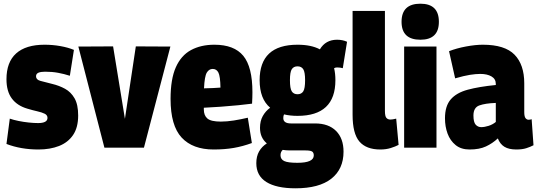

<svg xmlns="http://www.w3.org/2000/svg" viewBox="-20 -799 2913 1039"><path d="M15 -20 33 -157Q53 -150 80 -144.5Q107 -139 135.5 -136Q164 -133 186 -133Q237 -133 237 -161Q237 -176 222 -183.5Q207 -191 182.5 -196.5Q158 -202 128 -211Q73 -227 44 -266Q15 -305 15 -370Q15 -463 67.5 -510Q120 -557 221 -557Q265 -557 307 -549.5Q349 -542 380 -529L358 -389Q327 -399 294.5 -405Q262 -411 224 -411Q201 -411 188 -405.5Q175 -400 175 -386Q175 -368 198 -361.5Q221 -355 262 -345Q300 -336 332 -318.5Q364 -301 383.5 -267Q403 -233 403 -174Q403 -109 375.5 -68.5Q348 -28 299.5 -9Q251 10 188 10Q93 10 15 -20Z M545 0 404 -547 592 -548 656 -156 715 -548 902 -547 759 0Z M1136 10Q1023 10 963 -54.5Q903 -119 903 -264Q903 -371 931.5 -435Q960 -499 1013.5 -528Q1067 -557 1140 -557Q1247 -557 1296.5 -497Q1346 -437 1346 -300Q1346 -290 1345.5 -271Q1345 -252 1344 -238Q1314 -234 1269 -229.5Q1224 -225 1175 -221.5Q1126 -218 1083 -216Q1083 -213 1083 -207Q1083 -174 1102.5 -157.5Q1122 -141 1175 -141Q1208 -141 1245.5 -147Q1283 -153 1321 -162L1343 -25Q1294 -7 1245 1.5Q1196 10 1136 10ZM1084 -321Q1107 -321 1132.5 -322.5Q1158 -324 1173 -325Q1172 -386 1162 -406Q1152 -426 1131 -426Q1111 -426 1099 -406Q1087 -386 1084 -321Z M1590 -172Q1550 -172 1517 -180Q1513 -172 1513 -160Q1513 -131 1555 -131H1685Q1758 -131 1798.5 -90.5Q1839 -50 1839 22Q1839 116 1773 168Q1707 220 1579 220Q1476 220 1421.5 186Q1367 152 1367 84Q1367 47 1382 20.5Q1397 -6 1424 -23Q1387 -54 1387 -107Q1387 -144 1402 -171Q1417 -198 1442 -216Q1385 -264 1385 -365Q1385 -557 1590 -557Q1664 -557 1711 -532Q1742 -584 1804 -584Q1834 -584 1858 -573L1835 -430Q1828 -432 1820.5 -433Q1813 -434 1804 -434Q1795 -434 1788 -430Q1795 -401 1795 -365Q1795 -172 1590 -172ZM1590 -289Q1611 -289 1621 -304.5Q1631 -320 1631 -365Q1631 -409 1621 -424.5Q1611 -440 1590 -440Q1569 -440 1559 -424.5Q1549 -409 1549 -365Q1549 -320 1559 -304.5Q1569 -289 1590 -289ZM1498 41Q1498 63 1518 72.5Q1538 82 1589 82Q1678 82 1678 42Q1678 27 1669 21Q1660 15 1632 15H1548Q1528 15 1510 12Q1498 23 1498 41Z M2063 -740V-199Q2063 -170 2071 -161Q2079 -152 2093 -152Q2104 -152 2124 -157L2137 -15Q2120 -6 2094.5 2Q2069 10 2038 10Q1962 10 1925 -33Q1888 -76 1888 -178V-740Z M2255 -584Q2153 -584 2153 -681Q2153 -779 2255 -779Q2355 -779 2355 -681Q2355 -584 2255 -584ZM2167 0V-547H2342V0Z M2388 -159Q2388 -225 2419 -261Q2450 -297 2511 -313.5Q2572 -330 2663 -339V-345Q2663 -372 2639.5 -385.5Q2616 -399 2579 -399Q2555 -399 2523 -394Q2491 -389 2443 -375L2410 -522Q2451 -538 2502 -547.5Q2553 -557 2593 -557Q2712 -557 2764.5 -503Q2817 -449 2817 -348V-193Q2817 -168 2824 -159.5Q2831 -151 2840 -151Q2850 -151 2857 -154L2867 -13Q2850 -4 2828 3Q2806 10 2774 10Q2734 10 2710 -4.5Q2686 -19 2674 -50Q2645 -23 2609.5 -6.5Q2574 10 2521 10Q2475 10 2445.5 -14Q2416 -38 2402 -76Q2388 -114 2388 -159ZM2542 -174Q2542 -138 2554 -124.5Q2566 -111 2584 -111Q2602 -111 2624 -118Q2646 -125 2663 -139V-242Q2606 -240 2574 -228.5Q2542 -217 2542 -174Z"/></svg>

Font: Georama SemiCondensed ExtraBold
Style: Regular
Weight: 800
Width: 4
Designer: Jean-Baptiste Levee
Foundry: Production Type
Version: Version 1.000